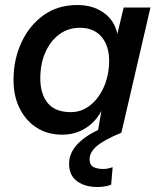

<svg xmlns="http://www.w3.org/2000/svg" viewBox="-20 -530 630 767"><path d="M229 8Q170 8 126.5 -20Q83 -48 58.5 -97Q34 -146 34 -211Q34 -291 65 -359Q96 -427 153 -468.5Q210 -510 289 -510Q349 -510 392.5 -480.5Q436 -451 449 -395L474 -500H581L465 0Q393 30 365.5 54.5Q338 79 338 105Q338 130 354 137.5Q370 145 392 145Q403 145 412 143Q421 141 430 138L424 208Q400 217 368 217Q320 217 288 194Q256 171 256 124Q256 45 372 -11L385 -87Q362 -43 321 -17.5Q280 8 229 8ZM263 -82Q306 -82 340.5 -109.5Q375 -137 395.5 -184Q416 -231 416 -288Q416 -347 385.5 -383Q355 -419 299 -419Q252 -419 216.5 -392.5Q181 -366 161 -320.5Q141 -275 141 -217Q141 -155 170.5 -118.5Q200 -82 263 -82Z"/></svg>

Font: Prodigy Sans Medium
Style: Italic
Weight: 500
Italic angle: -13°
Designer: Wei Huang
Foundry: Wei Huang
Version: Version 1.003; ttfautohint (v1.8.3)